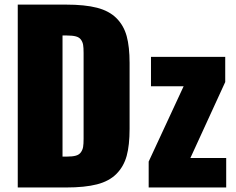

<svg xmlns="http://www.w3.org/2000/svg" viewBox="-20 -830 1047 850"><path d="M638.2 0V-114.7L793 -448.2H648.4V-578.1H977.1V-466.8L822.8 -130.4H981.4V0ZM58.6 0V-809.6H272Q355.5 -809.6 409.4 -795.7Q463.4 -781.7 495.6 -749.5Q527.8 -717.3 540.8 -670.2Q553.7 -623 553.7 -551.3V-259.3Q553.7 -187 540.8 -139.9Q527.8 -92.8 495.6 -60.3Q463.4 -27.8 409.4 -13.9Q355.5 0 272.5 0ZM256.8 -136.7H275.4Q300.8 -136.7 315.7 -140.9Q330.6 -145 338.1 -155.8Q345.7 -166.5 347.9 -179.4Q350.1 -192.4 350.1 -215.8V-595.7Q350.1 -619.1 347.9 -631.8Q345.7 -644.5 338.1 -654.8Q330.6 -665 315.7 -668.9Q300.8 -672.9 275.4 -672.9H256.8Z"/></svg>

Font: Oswald
Style: Heavy
Weight: 800
Designer: Vernon Adams
Foundry: Vernon Adams
Version: 3.0; ttfautohint (v0.95) -l 8 -r 50 -G 200 -x 0 -w "G" -W -c